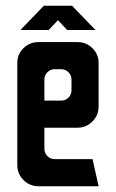

<svg xmlns="http://www.w3.org/2000/svg" viewBox="-20 -646 402 666"><path d="M51 -542 132 -626H230L311 -542H213L181 -576L149 -542ZM113 0Q83 0 61.5 -21.5Q40 -43 40 -73V-428Q40 -458 61.5 -479Q83 -500 113 -500H249Q279 -500 300.5 -479Q322 -458 322 -428V-276Q322 -246 300.5 -224.5Q279 -203 249 -203H134V-130Q134 -115 144.5 -104.5Q155 -94 170 -94H301L322 0ZM134 -297H192Q207 -297 217.5 -307.5Q228 -318 228 -333V-370Q228 -385 217.5 -395.5Q207 -406 192 -406H170Q155 -406 144.5 -395.5Q134 -385 134 -370Z"/></svg>

Font: Odibee Sans
Style: Regular
Weight: 400
Designer: James Barnard - Barnard Co. Limited
Version: Version 2.001; ttfautohint (v1.8.3)